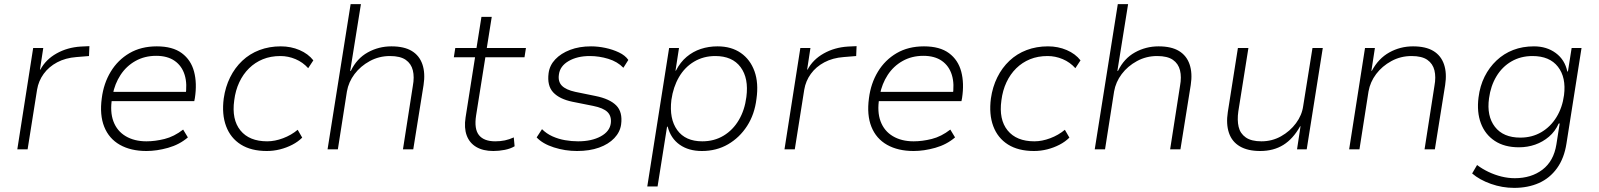

<svg xmlns="http://www.w3.org/2000/svg" viewBox="-20 -725 7761 932"><path d="M64 0 141 -492H190L174 -387H176Q202 -436 254.5 -465.5Q307 -495 372 -499L414 -501L412 -453L351 -448Q298 -444 257.5 -422.5Q217 -401 192 -366.5Q167 -332 160 -290L114 0Z M691 8Q615 8 562 -22Q509 -52 486 -109.5Q463 -167 474 -248Q483 -320 517.5 -377Q552 -434 608.5 -467Q665 -500 741 -500Q818 -500 862.5 -467Q907 -434 922 -377.5Q937 -321 926 -249L923 -234H504L511 -279H907L880 -257Q890 -317 876.5 -361Q863 -405 828 -429.5Q793 -454 738 -454Q682 -454 637.5 -429Q593 -404 565 -361Q537 -318 527 -265L524 -248Q513 -183 530.5 -136Q548 -89 590 -64Q632 -39 691 -39Q733 -39 779 -50.5Q825 -62 869 -96L892 -58Q851 -23 796 -7.5Q741 8 691 8Z M1275 8Q1199 8 1149 -23.5Q1099 -55 1077.5 -112.5Q1056 -170 1066 -247Q1074 -303 1097 -349.5Q1120 -396 1156 -430Q1192 -464 1239.5 -482Q1287 -500 1343 -500Q1392 -500 1434 -482Q1476 -464 1501 -432L1476 -394Q1450 -423 1414.5 -438Q1379 -453 1341 -453Q1294 -453 1256 -437.5Q1218 -422 1189 -393.5Q1160 -365 1141.5 -325.5Q1123 -286 1117 -238Q1104 -145 1147 -92Q1190 -39 1277 -39Q1314 -39 1354 -54Q1394 -69 1425 -95L1447 -57Q1427 -37 1399 -22.5Q1371 -8 1339.5 0Q1308 8 1275 8Z M1570 0 1682 -705H1732L1680 -381H1683Q1712 -441 1765 -470.5Q1818 -500 1880 -500Q1942 -500 1979 -477.5Q2016 -455 2030.5 -412.5Q2045 -370 2036 -312L1986 0H1936L1984 -308Q1992 -351 1984 -383.5Q1976 -416 1949.5 -434.5Q1923 -453 1873 -453Q1820 -453 1775 -428.5Q1730 -404 1701 -365.5Q1672 -327 1664 -281L1620 0Z M2375 8Q2325 8 2292 -11.5Q2259 -31 2245.5 -67.5Q2232 -104 2240 -155L2286 -447H2183L2190 -492H2293L2317 -643H2367L2343 -492H2533L2526 -447H2336L2291 -164Q2281 -99 2305 -69Q2329 -39 2384 -39Q2409 -39 2430.5 -43.5Q2452 -48 2474 -58L2478 -15Q2458 -3 2430 2.5Q2402 8 2375 8Z M2781 8Q2723 8 2668.5 -9.5Q2614 -27 2585 -58L2611 -98Q2633 -76 2662 -63Q2691 -50 2723 -44.5Q2755 -39 2786 -39Q2852 -39 2896 -63Q2940 -87 2945 -127Q2949 -161 2929 -181Q2909 -201 2859 -211L2759 -231Q2696 -244 2665.5 -276.5Q2635 -309 2643 -370Q2648 -408 2675.5 -437Q2703 -466 2747.5 -483Q2792 -500 2849 -500Q2883 -500 2918.5 -492.5Q2954 -485 2984.5 -470.5Q3015 -456 3030 -434L3006 -396Q2977 -426 2932.5 -439.5Q2888 -453 2843 -453Q2782 -453 2740 -428.5Q2698 -404 2693 -363Q2688 -329 2707.5 -309Q2727 -289 2773 -279L2871 -259Q2940 -245 2971.5 -213Q3003 -181 2995 -121Q2990 -84 2962 -54.5Q2934 -25 2888 -8.5Q2842 8 2781 8Z M3122 180 3228 -492H3276L3259 -382H3261Q3282 -423 3313 -449Q3344 -475 3382 -487.5Q3420 -500 3463 -500Q3530 -500 3576 -468Q3622 -436 3642.5 -379Q3663 -322 3652 -245Q3643 -170 3606.5 -113.5Q3570 -57 3514 -24.5Q3458 8 3387 8Q3323 8 3279.5 -22.5Q3236 -53 3221 -110H3218L3172 180ZM3389 -39Q3447 -39 3492.5 -66.5Q3538 -94 3566.5 -142.5Q3595 -191 3603 -254Q3615 -345 3575 -399Q3535 -453 3452 -453Q3395 -453 3349.5 -426Q3304 -399 3276 -351Q3248 -303 3239 -240Q3228 -148 3267.5 -93.5Q3307 -39 3389 -39Z M3788 0 3865 -492H3914L3898 -387H3900Q3926 -436 3978.5 -465.5Q4031 -495 4096 -499L4138 -501L4136 -453L4075 -448Q4022 -444 3981.5 -422.5Q3941 -401 3916 -366.5Q3891 -332 3884 -290L3838 0Z M4415 8Q4339 8 4286 -22Q4233 -52 4210 -109.5Q4187 -167 4198 -248Q4207 -320 4241.5 -377Q4276 -434 4332.5 -467Q4389 -500 4465 -500Q4542 -500 4586.5 -467Q4631 -434 4646 -377.5Q4661 -321 4650 -249L4647 -234H4228L4235 -279H4631L4604 -257Q4614 -317 4600.5 -361Q4587 -405 4552 -429.5Q4517 -454 4462 -454Q4406 -454 4361.5 -429Q4317 -404 4289 -361Q4261 -318 4251 -265L4248 -248Q4237 -183 4254.5 -136Q4272 -89 4314 -64Q4356 -39 4415 -39Q4457 -39 4503 -50.5Q4549 -62 4593 -96L4616 -58Q4575 -23 4520 -7.5Q4465 8 4415 8Z M4999 8Q4923 8 4873 -23.5Q4823 -55 4801.5 -112.5Q4780 -170 4790 -247Q4798 -303 4821 -349.5Q4844 -396 4880 -430Q4916 -464 4963.5 -482Q5011 -500 5067 -500Q5116 -500 5158 -482Q5200 -464 5225 -432L5200 -394Q5174 -423 5138.5 -438Q5103 -453 5065 -453Q5018 -453 4980 -437.5Q4942 -422 4913 -393.5Q4884 -365 4865.5 -325.5Q4847 -286 4841 -238Q4828 -145 4871 -92Q4914 -39 5001 -39Q5038 -39 5078 -54Q5118 -69 5149 -95L5171 -57Q5151 -37 5123 -22.5Q5095 -8 5063.5 0Q5032 8 4999 8Z M5294 0 5406 -705H5456L5404 -381H5407Q5436 -441 5489 -470.5Q5542 -500 5604 -500Q5666 -500 5703 -477.5Q5740 -455 5754.5 -412.5Q5769 -370 5760 -312L5710 0H5660L5708 -308Q5716 -351 5708 -383.5Q5700 -416 5673.5 -434.5Q5647 -453 5597 -453Q5544 -453 5499 -428.5Q5454 -404 5425 -365.5Q5396 -327 5388 -281L5344 0Z M6097 8Q6037 8 5998.5 -14.5Q5960 -37 5945.5 -80Q5931 -123 5940 -181L5989 -492H6040L5991 -184Q5985 -142 5992.5 -109.5Q6000 -77 6027 -58Q6054 -39 6103 -39Q6155 -39 6198.5 -63.5Q6242 -88 6271 -127Q6300 -166 6306 -211L6351 -492H6401L6323 0H6276L6293 -112H6291Q6257 -51 6209.5 -21.5Q6162 8 6097 8Z M6529 0 6606 -492H6654L6637 -381H6639Q6671 -441 6724 -470.5Q6777 -500 6839 -500Q6901 -500 6938 -477.5Q6975 -455 6989.5 -412.5Q7004 -370 6995 -312L6945 0H6895L6943 -308Q6951 -351 6943 -383.5Q6935 -416 6908.5 -434.5Q6882 -453 6832 -453Q6779 -453 6734 -428.5Q6689 -404 6660 -365.5Q6631 -327 6623 -281L6579 0Z M7330 187Q7272 187 7217 167.5Q7162 148 7126 117L7150 76Q7175 95 7205.5 109.5Q7236 124 7268.5 132Q7301 140 7333 140Q7413 140 7467.5 98.5Q7522 57 7535 -24L7551 -126L7546 -125Q7529 -87 7499 -61.5Q7469 -36 7432 -23Q7395 -10 7353 -10Q7283 -10 7236 -41Q7189 -72 7168.5 -126.5Q7148 -181 7157 -252Q7164 -308 7186.5 -353Q7209 -398 7244.5 -431.5Q7280 -465 7325.5 -482.5Q7371 -500 7426 -500Q7488 -500 7532 -467.5Q7576 -435 7588 -378H7591L7609 -492H7657L7584 -29Q7573 43 7538 91.5Q7503 140 7450 163.5Q7397 187 7330 187ZM7360 -57Q7417 -57 7462 -83.5Q7507 -110 7535.5 -156.5Q7564 -203 7572 -263Q7583 -349 7542.5 -401Q7502 -453 7419 -453Q7362 -453 7317 -427Q7272 -401 7244 -354.5Q7216 -308 7208 -248Q7196 -162 7236.5 -109.5Q7277 -57 7360 -57Z"/></svg>

Font: Nunito Sans 7pt ExtraLight
Style: Italic
Weight: 250
Italic angle: -9°
Designer: Vernon Adams
Foundry: Vernon Adams
Version: Version 3.101;gftools[0.9.27]